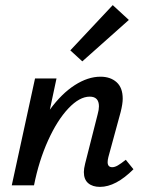

<svg xmlns="http://www.w3.org/2000/svg" viewBox="-20 -725 567 751"><path d="M302 -485 255 -528 421 -705 484 -647ZM502 -63Q433 6 371 6Q342 6 325 -8.5Q308 -23 308 -52Q308 -65 313 -85L362 -278Q367 -296 367 -309Q367 -347 331 -347Q291 -347 247.5 -301Q204 -255 168 -175.5Q132 -96 113 0H26L117 -418H201L175 -296Q221 -359 272.5 -392Q324 -425 373 -425Q412 -425 436 -403.5Q460 -382 460 -339Q460 -319 452 -287L404 -111Q401 -99 401 -91Q401 -71 419 -71Q429 -71 441 -78Q453 -85 472 -100Z"/></svg>

Font: Ysabeau Infant Semibold
Style: Italic
Weight: 600
Italic angle: -12°
Designer: Christian Thalmann (Catharsis Fonts)
Version: Version 0.003